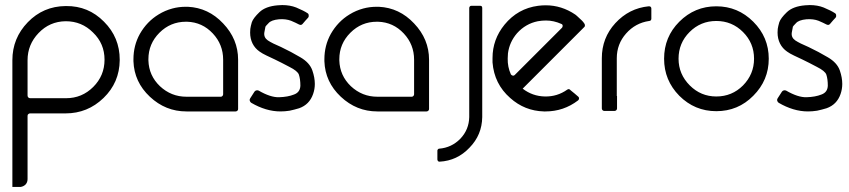

<svg xmlns="http://www.w3.org/2000/svg" viewBox="-20 -444 3384 765"><path d="M241.2 -359.4Q177.7 -358.4 133.8 -312.5Q89.8 -266.6 89.8 -204.1Q89.8 -177.7 89.8 -127Q89.8 -105.5 89.8 -63.5Q89.8 -58.6 92.8 -55.7Q95.7 -52.7 100.6 -52.7Q147.5 -52.7 243.2 -52.7Q306.6 -52.7 351.6 -97.7Q396.5 -142.6 396.5 -206.1Q396.5 -270.5 350.6 -314.5Q305.7 -359.4 242.2 -359.4Q241.2 -359.4 241.2 -359.4ZM457 -204.1Q456.1 -115.2 392.6 -53.7Q329.1 7.8 241.2 7.8Q193.4 7.8 99.6 7.8Q95.7 7.8 92.8 10.7Q89.8 12.7 89.8 17.6Q89.8 46.9 89.8 105.5Q89.8 153.3 89.8 247.1Q89.8 253.9 89.8 266.6Q89.8 267.6 89.8 268.6Q89.8 268.6 89.8 269.5Q89.8 282.2 82 291Q74.2 298.8 62.5 300.8Q51.8 300.8 29.3 300.8Q29.3 290 29.3 269.5Q29.3 137.7 29.3 -127Q29.3 -152.3 29.3 -204.1Q29.3 -292 90.8 -355.5Q152.3 -418.9 241.2 -419.9Q242.2 -419.9 243.2 -419.9Q332 -420.9 394.5 -357.4Q457 -294.9 457 -206.1Q457 -205.1 457 -204.1Z M928.7 -206.1Q928.7 -140.6 928.7 -9.8Q928.7 -4.9 925.8 -2.9Q922.9 0 918.9 0Q853.5 0 722.7 0Q639.6 0 577.1 -58.6Q514.6 -117.2 511.7 -200.2Q511.7 -204.1 511.7 -208Q511.7 -262.7 537.1 -308.6Q565.4 -358.4 612.3 -386.7Q637.7 -402.3 667 -410.2Q692.4 -417 719.7 -417Q724.6 -417 728.5 -417Q810.5 -413.1 869.1 -350.6Q928.7 -288.1 928.7 -206.1ZM869.1 -68.4Q869.1 -114.3 869.1 -206.1Q869.1 -266.6 828.1 -310.5Q786.1 -355.5 725.6 -357.4Q722.7 -357.4 720.7 -357.4Q659.2 -357.4 615.2 -313.5Q571.3 -269.5 571.3 -208Q571.3 -205.1 571.3 -203.1Q573.2 -142.6 617.2 -100.6Q662.1 -58.6 722.7 -58.6Q768.6 -58.6 860.4 -58.6Q863.3 -58.6 866.2 -61.5Q869.1 -64.5 869.1 -68.4Z M1097.7 0Q1068.4 0 1039.1 -8.8Q1009.8 -17.6 981.4 -34.2Q976.6 -37.1 975.6 -42Q974.6 -43.9 974.6 -44.9Q974.6 -47.9 976.6 -51.8Q982.4 -60.5 994.1 -79.1Q997.1 -83 1002 -84Q1005.9 -85 1010.7 -83Q1057.6 -55.7 1091.8 -56.6Q1127 -57.6 1151.4 -67.4Q1175.8 -76.2 1176.8 -102.5Q1176.8 -128.9 1170.9 -146.5Q1166 -161.1 1132.8 -177.7Q1099.6 -195.3 1075.2 -207Q1057.6 -214.8 1042 -222.7Q1025.4 -230.5 1014.6 -238.3Q996.1 -251 986.3 -270.5Q976.6 -290 976.6 -314.5Q976.6 -330.1 979.5 -340.8Q982.4 -352.5 983.4 -355.5Q989.3 -372.1 1013.7 -395.5Q1038.1 -418.9 1086.9 -422.9Q1095.7 -423.8 1104.5 -423.8Q1135.7 -423.8 1160.2 -414.1Q1190.4 -401.4 1205.1 -391.6Q1210 -388.7 1210 -382.8Q1210.9 -377.9 1208 -374Q1204.1 -370.1 1197.3 -362.3Q1193.4 -357.4 1185.5 -348.6Q1183.6 -345.7 1178.7 -344.7Q1174.8 -344.7 1170.9 -346.7Q1160.2 -352.5 1139.6 -361.3Q1119.1 -369.1 1091.8 -367.2Q1060.5 -364.3 1049.8 -351.6Q1038.1 -339.8 1037.1 -336.9Q1037.1 -335.9 1037.1 -335Q1037.1 -334 1033.2 -314.5Q1030.3 -294.9 1046.9 -283.2Q1055.7 -277.3 1069.3 -270.5Q1084 -263.7 1099.6 -256.8Q1140.6 -237.3 1176.8 -215.8Q1213.9 -194.3 1224.6 -163.1Q1234.4 -134.8 1234.4 -109.4Q1234.4 -88.9 1227.5 -69.3Q1212.9 -27.3 1171.9 -12.7Q1152.3 -6.8 1133.8 -2.9Q1115.2 0 1097.7 0Z M1689.5 -206.1Q1689.5 -140.6 1689.5 -9.8Q1689.5 -4.9 1686.5 -2.9Q1683.6 0 1679.7 0Q1614.3 0 1483.4 0Q1400.4 0 1337.9 -58.6Q1275.4 -117.2 1272.5 -200.2Q1272.5 -204.1 1272.5 -208Q1272.5 -262.7 1297.9 -308.6Q1326.2 -358.4 1373 -386.7Q1398.4 -402.3 1427.7 -410.2Q1453.1 -417 1480.5 -417Q1485.4 -417 1489.3 -417Q1571.3 -413.1 1629.9 -350.6Q1689.5 -288.1 1689.5 -206.1ZM1629.9 -68.4Q1629.9 -114.3 1629.9 -206.1Q1629.9 -266.6 1588.9 -310.5Q1546.9 -355.5 1486.3 -357.4Q1483.4 -357.4 1481.4 -357.4Q1419.9 -357.4 1376 -313.5Q1332 -269.5 1332 -208Q1332 -205.1 1332 -203.1Q1334 -142.6 1377.9 -100.6Q1422.9 -58.6 1483.4 -58.6Q1529.3 -58.6 1621.1 -58.6Q1624 -58.6 1627 -61.5Q1629.9 -64.5 1629.9 -68.4Z M1893.6 -420.9Q1896.5 -420.9 1899.4 -418.9Q1901.4 -416 1901.4 -412.1Q1901.4 -310.5 1901.4 -107.4Q1901.4 -63.5 1901.4 22.5Q1900.4 93.8 1850.6 144.5Q1801.8 196.3 1731.4 200.2Q1727.5 200.2 1725.6 198.2Q1722.7 195.3 1722.7 191.4Q1722.7 179.7 1722.7 156.2Q1722.7 153.3 1724.6 151.4Q1726.6 148.4 1729.5 148.4Q1779.3 144.5 1814.5 108.4Q1848.6 72.3 1849.6 22.5Q1849.6 -7.8 1849.6 -66.4Q1849.6 -66.4 1849.6 -67.4Q1849.6 -67.4 1849.6 -67.4Q1849.6 -70.3 1849.6 -76.2Q1849.6 -188.5 1849.6 -412.1Q1849.6 -416 1852.5 -418.9Q1854.5 -420.9 1858.4 -420.9Q1870.1 -420.9 1893.6 -420.9Z M2308.6 -349.6Q2310.5 -346.7 2310.5 -342.8Q2310.5 -342.8 2310.5 -341.8Q2310.5 -338.9 2308.6 -336.9Q2226.6 -254.9 2062.5 -90.8Q2101.6 -60.5 2151.4 -59.6Q2200.2 -58.6 2240.2 -86.9Q2243.2 -88.9 2246.1 -88.9Q2249 -88.9 2252 -85.9Q2252.9 -85 2252.9 -85Q2253.9 -84 2253.9 -84Q2262.7 -77.1 2269.5 -71.3Q2275.4 -66.4 2284.2 -58.6Q2287.1 -56.6 2287.1 -51.8Q2287.1 -46.9 2283.2 -43.9Q2225.6 0 2153.3 0Q2150.4 0 2147.5 0Q2070.3 -2 2012.7 -53.7Q1949.2 -109.4 1942.4 -195.3Q1942.4 -204.1 1942.4 -212.9Q1942.4 -287.1 1990.2 -345.7Q2043 -410.2 2124 -420.9Q2139.6 -422.9 2154.3 -422.9Q2217.8 -422.9 2272.5 -385.7Q2272.5 -385.7 2278.3 -380.9Q2285.2 -375 2292 -368.2Q2298.8 -362.3 2303.7 -356.4Q2308.6 -349.6 2308.6 -349.6ZM2015.6 -147.5Q2018.6 -143.6 2023.4 -142.6Q2024.4 -142.6 2025.4 -142.6Q2028.3 -142.6 2031.2 -145.5Q2093.8 -208 2218.8 -333Q2221.7 -335.9 2221.7 -339.8Q2222.7 -340.8 2221.7 -341.8Q2221.7 -346.7 2216.8 -348.6Q2186.5 -362.3 2155.3 -362.3Q2139.6 -362.3 2123 -359.4Q2074.2 -349.6 2040 -311.5Q2009.8 -276.4 2003.9 -231.4Q2002.9 -220.7 2002.9 -210.9Q2002 -177.7 2015.6 -147.5Z M2438.5 -61.5Q2438.5 -44.9 2438.5 -11.7Q2438.5 -7.8 2435.5 -4.9Q2432.6 -2 2428.7 -2Q2415 -2 2387.7 -2Q2383.8 -2 2380.9 -4.9Q2377.9 -7.8 2377.9 -11.7Q2377.9 -78.1 2377.9 -211.9Q2377.9 -293 2431.6 -351.6Q2486.3 -411.1 2564.5 -418.9Q2565.4 -418.9 2566.4 -418.9Q2569.3 -418.9 2572.3 -417Q2575.2 -414.1 2575.2 -410.2Q2575.2 -396.5 2575.2 -369.1Q2575.2 -366.2 2573.2 -363.3Q2570.3 -360.4 2566.4 -360.4Q2511.7 -352.5 2474.6 -310.5Q2437.5 -268.6 2437.5 -211.9Q2437.5 -200.2 2437.5 -180.7Q2437.5 -162.1 2437.5 -141.6Q2437.5 -111.3 2437.5 -85.9Q2437.5 -61.5 2437.5 -61.5Q2437.5 -61.5 2438.5 -61.5Z M2834 -1Q2748 -1 2686.5 -62.5Q2626 -124 2626 -210Q2626 -296.9 2686.5 -357.4Q2748 -418.9 2834 -418.9Q2919.9 -418.9 2981.4 -357.4Q3043 -295.9 3043 -210Q3043 -124 2981.4 -62.5Q2920.9 -1 2834 -1ZM2834 -360.4Q2771.5 -360.4 2727.5 -316.4Q2683.6 -272.5 2683.6 -210Q2683.6 -148.4 2728.5 -103.5Q2772.5 -59.6 2834 -59.6Q2896.5 -59.6 2940.4 -103.5Q2984.4 -148.4 2984.4 -210Q2984.4 -272.5 2940.4 -316.4Q2896.5 -360.4 2834 -360.4Z M3199.2 0Q3169.9 0 3140.6 -8.8Q3111.3 -17.6 3083 -34.2Q3078.1 -37.1 3077.1 -42Q3076.2 -43.9 3076.2 -44.9Q3076.2 -47.9 3078.1 -51.8Q3084 -60.5 3095.7 -79.1Q3098.6 -83 3103.5 -84Q3107.4 -85 3112.3 -83Q3159.2 -55.7 3193.4 -56.6Q3228.5 -57.6 3252.9 -67.4Q3277.3 -76.2 3278.3 -102.5Q3278.3 -128.9 3272.5 -146.5Q3267.6 -161.1 3234.4 -177.7Q3201.2 -195.3 3176.8 -207Q3159.2 -214.8 3143.6 -222.7Q3127 -230.5 3116.2 -238.3Q3097.7 -251 3087.9 -270.5Q3078.1 -290 3078.1 -314.5Q3078.1 -330.1 3081.1 -340.8Q3084 -352.5 3085 -355.5Q3090.8 -372.1 3115.2 -395.5Q3139.6 -418.9 3188.5 -422.9Q3197.3 -423.8 3206.1 -423.8Q3237.3 -423.8 3261.7 -414.1Q3292 -401.4 3306.6 -391.6Q3311.5 -388.7 3311.5 -382.8Q3312.5 -377.9 3309.6 -374Q3305.7 -370.1 3298.8 -362.3Q3294.9 -357.4 3287.1 -348.6Q3285.2 -345.7 3280.3 -344.7Q3276.4 -344.7 3272.5 -346.7Q3261.7 -352.5 3241.2 -361.3Q3220.7 -369.1 3193.4 -367.2Q3162.1 -364.3 3151.4 -351.6Q3139.6 -339.8 3138.7 -336.9Q3138.7 -335.9 3138.7 -335Q3138.7 -334 3134.8 -314.5Q3131.8 -294.9 3148.4 -283.2Q3157.2 -277.3 3170.9 -270.5Q3185.5 -263.7 3201.2 -256.8Q3242.2 -237.3 3278.3 -215.8Q3315.4 -194.3 3326.2 -163.1Q3335.9 -134.8 3335.9 -109.4Q3335.9 -88.9 3329.1 -69.3Q3314.5 -27.3 3273.4 -12.7Q3253.9 -6.8 3235.4 -2.9Q3216.8 0 3199.2 0Z"/></svg>

Font: Citrica
Style: Regular
Weight: 400
Designer: Mario Otalvaro
Version: Version 1.0